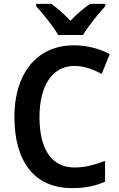

<svg xmlns="http://www.w3.org/2000/svg" viewBox="-20 -957 614 987"><path d="M279 -777H407C432 -822 487 -887 521 -925V-937H443C410 -914 376 -887 342 -850C310 -885 274 -915 244 -937H166V-925C201 -886 255 -821 279 -777ZM362 -618C413 -618 460 -600 503 -577L544 -679C489 -708 425 -724 360 -724C162 -724 54 -570 54 -357C54 -131 153 10 350 10C417 10 468 0 520 -23V-130C467 -110 418 -96 364 -96C243 -96 183 -192 183 -356C183 -512 246 -618 362 -618Z"/></svg>

Font: Noto Sans Thai SemCond SemBd
Style: Regular
Weight: 600
Width: 4
Designer: Monotype Design Team
Foundry: Monotype Imaging Inc.
Version: Version 2.002